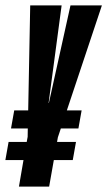

<svg xmlns="http://www.w3.org/2000/svg" viewBox="-38 -695 400 715"><path d="M3 -216.5 15 -284H67L74.5 -675H191.5L143 -311.5H144L224.5 -675H341.5L211 -284H266L254 -216.5H188.5L177.5 -183.5L174.5 -166.5H245L233 -99H162.5L145 0H32.5L49.5 -99H-18L-6 -166.5H61.5L65 -185.5L65.5 -216.5Z"/></svg>

Font: Anybody UltraCondensed SemiBold
Style: Italic
Weight: 600
Width: 1
Italic angle: -10°
Designer: Tyler Finck
Foundry: Etcetera Type Company
Version: Version 1.010; ttfautohint (v1.8.3) -l 8 -r 50 -G 200 -x 14 